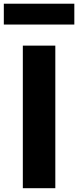

<svg xmlns="http://www.w3.org/2000/svg" viewBox="-66 -990 411 1010"><path d="M225 0V-750H54.1V0ZM325 -860.9V-970.5H-45.9V-860.9Z"/></svg>

Font: Spartan MB ExtBd
Style: Regular
Weight: 800
Designer: Matt Bailey, Mirko Velimirovic
Foundry: Matt Bailey
Version: Version 1.005